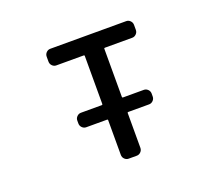

<svg xmlns="http://www.w3.org/2000/svg" viewBox="-121 -929 1241 1081"><g transform="rotate(-20 500.0 -388.0)"><path d="M312.5 -269.5Q298.8 -269.5 288.6 -279.8Q278.3 -290 278.3 -304.7V-322.3Q278.3 -335.9 288.6 -346.2Q298.8 -356.4 312.5 -356.4H437.5Q442.4 -356.4 442.4 -361.3V-650.4Q442.4 -654.3 437.5 -654.3H273.4Q259.8 -654.3 249.5 -664.6Q239.3 -674.8 239.3 -689.5V-718.8Q239.3 -733.4 249.5 -743.7Q259.8 -753.9 273.4 -753.9H728.5Q742.2 -753.9 752.4 -743.7Q762.7 -733.4 762.7 -718.8V-689.5Q762.7 -674.8 752.4 -664.6Q742.2 -654.3 728.5 -654.3H564.5Q559.6 -654.3 559.6 -650.4V-361.3Q559.6 -356.4 564.5 -356.4H689.5Q703.1 -356.4 713.4 -346.2Q723.6 -335.9 723.6 -322.3V-304.7Q723.6 -290 713.4 -279.8Q703.1 -269.5 689.5 -269.5H564.5Q559.6 -269.5 559.6 -265.6V-56.6Q559.6 -42 549.3 -31.7Q539.1 -21.5 525.4 -21.5H476.6Q462.9 -21.5 452.6 -31.7Q442.4 -42 442.4 -56.6V-265.6Q442.4 -269.5 437.5 -269.5Z"/></g></svg>

Font: Gen Jyuu Gothic L Monospace Medium
Style: Regular
Weight: 500
Designer: [Source Han Sans]
Ryoko NISHIZUKA  (kana & ideographs); Paul D. Hunt (Latin, Greek & Cyrillic); Wenlong ZHANG  (bopomofo
Version: Version 1.002.20150607